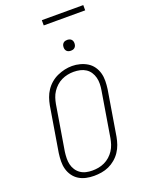

<svg xmlns="http://www.w3.org/2000/svg" viewBox="-199 -1204 997 1306"><g transform="rotate(-20 300.0 -550.5)"><path d="M248 8Q219 8 191 2Q163 -4 139.5 -18.5Q116 -33 100 -55.5Q84 -78 76.5 -105Q69 -132 69.5 -161.5Q70 -191 74 -220L128 -546Q133 -573 142 -599Q151 -625 167 -649Q183 -673 205.5 -692Q228 -711 254 -722.5Q280 -734 306.5 -740Q333 -746 361 -746Q389 -746 417.5 -738.5Q446 -731 469.5 -716.5Q493 -702 509 -679.5Q525 -657 532.5 -630Q540 -603 539.5 -573.5Q539 -544 535 -515L481 -189Q476 -162 467 -136Q458 -110 442 -86Q426 -62 403.5 -43Q381 -24 355.5 -12.5Q330 -1 302.5 3.5Q275 8 248 8ZM249 -30Q272 -30 294 -34Q316 -38 337.5 -48Q359 -58 377 -74Q395 -90 408 -110Q421 -130 428 -151.5Q435 -173 439 -195L493 -521Q497 -544 497.5 -567.5Q498 -591 492.5 -612.5Q487 -634 475 -652.5Q463 -671 444.5 -683Q426 -695 403.5 -700Q381 -705 357 -705Q335 -705 313 -700.5Q291 -696 270 -686Q249 -676 231.5 -660Q214 -644 201 -624.5Q188 -605 181 -583.5Q174 -562 170 -540L116 -214Q113 -191 112.5 -168Q112 -145 117 -123.5Q122 -102 134 -83.5Q146 -65 164 -52.5Q182 -40 204 -35Q226 -30 249 -30ZM391 -846Q381 -846 372.5 -849Q364 -852 358.5 -859Q353 -866 351.5 -875.5Q350 -885 352 -895Q353 -901 356.5 -907Q360 -913 365.5 -917Q371 -921 377.5 -922.5Q384 -924 391 -924Q400 -924 408.5 -921Q417 -918 422.5 -911Q428 -904 429.5 -894.5Q431 -885 429 -875Q428 -869 424.5 -863Q421 -857 415.5 -853Q410 -849 403.5 -847.5Q397 -846 391 -846ZM575 -1071H275V-1109H575Z"/></g></svg>

Font: Iosevka Etoile XLtObl
Style: Regular
Weight: 200
Italic angle: -9°
Designer: Belleve Invis
Foundry: Belleve Invis
Version: Version 15.5.2; ttfautohint (v1.8.4)